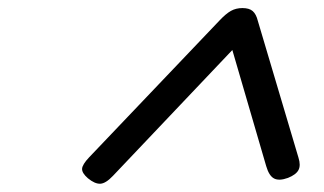

<svg xmlns="http://www.w3.org/2000/svg" viewBox="-20 -910 803 476"><path d="M201 -520 524 -859Q540 -876 552.5 -883Q565 -890 581 -890Q598 -890 606.5 -882.5Q615 -875 619 -859L720 -519Q726 -500 720 -488.5Q714 -477 694 -469Q672 -461 659.5 -467.5Q647 -474 640 -498L556 -786L260 -474Q242 -455 228.5 -454.5Q215 -454 198 -468Q183 -481 183.5 -491.5Q184 -502 201 -520Z"/></svg>

Font: Playwrite DK Uloopet
Style: Regular
Weight: 400
Designer: Veronika Burian, José Scaglione
Foundry: TypeTogether
Version: Version 1.002